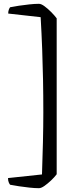

<svg xmlns="http://www.w3.org/2000/svg" viewBox="-20 -818 422 1006"><path d="M184 168Q162 168 134.5 165Q107 162 80 158Q53 154 33 150Q30 147 26 138Q22 129 22 115L200 96Q203 10 205 -73Q207 -156 207 -230Q207 -318 205.5 -399Q204 -480 201 -560.5Q198 -641 193 -728L23 -747Q23 -759 26.5 -768Q30 -777 33 -780Q52 -784 79 -788Q106 -792 134 -795Q162 -798 184 -798Q196 -798 213 -785.5Q230 -773 247.5 -755.5Q265 -738 277 -722V95Q265 111 247.5 127.5Q230 144 213 156Q196 168 184 168Z"/></svg>

Font: Texturina Medium 12pt
Style: Regular
Weight: 400
Version: Version 1.002